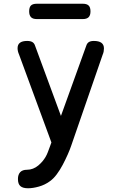

<svg xmlns="http://www.w3.org/2000/svg" viewBox="-20 -769 640 1027"><path d="M247 15 255 -7 82 -477Q78 -486 76 -494.5Q74 -503 74 -511Q74 -531 87 -540.5Q100 -550 125 -550Q143 -550 153 -544Q163 -538 167 -526L306 -149L442 -526Q446 -538 455.5 -544Q465 -550 482 -550Q509 -550 522.5 -540Q536 -530 536 -510Q536 -502 534.5 -493.5Q533 -485 529 -476L361 10Q354 31 342 58Q330 85 315.5 112.5Q301 140 283.5 163.5Q266 187 246 201Q220 220 188 229Q156 238 130 238Q102 238 89 226.5Q76 215 76 189V188Q76 165 88 152Q100 139 125 139Q141 139 156.5 133Q172 127 185 116Q199 104 208 93Q217 82 224 70Q231 58 236 44.5Q241 31 247 15ZM177 -667Q155 -667 145.5 -677.5Q136 -688 136 -708Q136 -730 145.5 -739.5Q155 -749 177 -749H423Q444 -749 454 -739.5Q464 -730 464 -708Q464 -687 454 -677Q444 -667 423 -667Z"/></svg>

Font: Maple Mono Medium
Style: Regular
Weight: 500
Monospace: yes
Designer: subframe7536
Version: Version 7.000